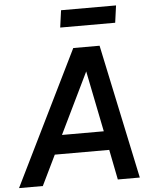

<svg xmlns="http://www.w3.org/2000/svg" viewBox="-89 -1010 843 1061"><g transform="rotate(-5 332.5 -479.5)"><path d="M-27 0H105L186 -167H488L521 0H643L485 -745H339ZM235 -272 399 -610 467 -272ZM277 -864H582L595 -959H290Z"/></g></svg>

Font: Mluvka SemiBold
Style: Italic
Weight: 600
Italic angle: -8°
Designer: Modified by Jiří Krblich, Original typeface by Gumpita Rahayu
Foundry: Gumpita Rahayu & Jiří Krblich
Version: Version 2.000;Glyphs 3.1.1 (3134)